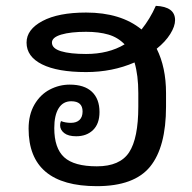

<svg xmlns="http://www.w3.org/2000/svg" viewBox="-20 -629 658 658"><path d="M517 -462Q549 -398 549 -310V-264Q549 -125 494.5 -58Q440 9 312 9Q78 9 78 -188Q78 -236 98 -270.5Q118 -305 150.5 -322Q183 -339 219 -339Q269 -339 295 -314.5Q321 -290 321 -245Q321 -205 299 -183.5Q277 -162 241 -162Q214 -162 200 -173Q186 -184 186 -200Q186 -207 189 -214Q204 -208 223 -208Q242 -208 252.5 -218Q263 -228 263 -247Q263 -282 224 -282Q196 -282 181 -258Q166 -234 166 -190Q166 -121 200 -90Q234 -59 312 -59Q391 -59 422.5 -107Q454 -155 454 -264V-310Q454 -371 441 -415Q365 -382 275 -382Q177 -382 124 -408.5Q71 -435 71 -483Q71 -528 125.5 -557Q180 -586 275 -586Q394 -586 465 -528Q494 -564 514 -609Q580 -606 580 -560Q580 -539 563.5 -512.5Q547 -486 517 -462ZM407 -477Q384 -501 351.5 -510.5Q319 -520 275 -520Q222 -520 190 -510.5Q158 -501 158 -483Q158 -463 189 -453.5Q220 -444 275 -444Q352 -444 407 -477Z"/></svg>

Font: Krub Medium
Style: Regular
Weight: 500
Designer: Ekaluck Peanpanawate
Foundry: Cadson Demak Co.,Ltd.
Version: Version 1.000; ttfautohint (v1.6)